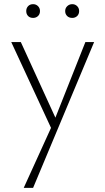

<svg xmlns="http://www.w3.org/2000/svg" viewBox="-20 -613 505 922"><path d="M432 -411 139 289H94L225 1L34 -411H80L246 -48L390 -411ZM106 -560Q106 -574 115 -583.5Q124 -593 139 -593Q153 -593 162.5 -583.5Q172 -574 172 -560Q172 -545 162.5 -536Q153 -527 139 -527Q124 -527 115 -536Q106 -545 106 -560ZM293 -560Q293 -574 303 -583.5Q313 -593 327 -593Q341 -593 350.5 -583.5Q360 -574 360 -560Q360 -545 350.5 -536Q341 -527 327 -527Q312 -527 302.5 -536Q293 -545 293 -560Z"/></svg>

Font: Ysabeau Light
Style: Regular
Weight: 300
Designer: Christian Thalmann (Catharsis Fonts)
Version: Version 0.003